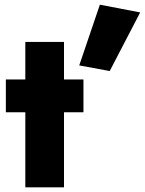

<svg xmlns="http://www.w3.org/2000/svg" viewBox="-20 -799 618 819"><path d="M5 -460V-320H336V-460ZM88 -620V0H253V-620ZM406 -779 318 -520 448 -496 578 -746Z"/></svg>

Font: Jost ExtraBold
Style: Regular
Weight: 800
Version: Version 3.710